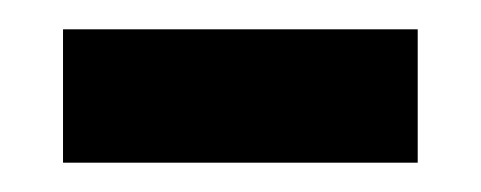

<svg xmlns="http://www.w3.org/2000/svg" viewBox="-20 -338 328 131"><path d="M23 -227H265V-318H23Z"/></svg>

Font: Noto Serif Georgian SemiCondensed Semi
Style: Regular
Weight: 600
Width: 4
Designer: Monotype Design Team
Foundry: Monotype Imaging Inc.
Version: Version 1.901